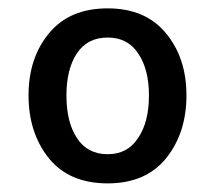

<svg xmlns="http://www.w3.org/2000/svg" viewBox="-20 -753 505 450"><path d="M417 -529.3Q417 -617.2 369.1 -674.8Q321.3 -733.4 232.4 -733.4Q142.6 -733.4 94.7 -674.8Q46.9 -617.2 46.9 -529.3Q46.9 -441.4 94.7 -381.8Q142.6 -323.2 232.4 -323.2Q321.3 -323.2 369.1 -381.8Q417 -441.4 417 -529.3ZM329.1 -529.3Q329.1 -466.8 303.7 -429.7Q279.3 -391.6 232.4 -391.6Q184.6 -391.6 160.2 -429.7Q135.7 -466.8 135.7 -529.3Q135.7 -590.8 160.2 -627.9Q184.6 -665 232.4 -665Q279.3 -665 303.7 -627.9Q329.1 -590.8 329.1 -529.3Z"/></svg>

Font: DaxlinePro-Medium
Style: Medium
Weight: 400
Designer: Hans Reichel
Version: Version 7.502; 2006